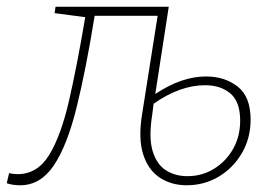

<svg xmlns="http://www.w3.org/2000/svg" viewBox="-60 -543 813 570"><path d="M684 -188Q684 -133 658.5 -89Q633 -45 590 -19Q547 7 494 7Q449 7 414.5 -15.5Q380 -38 365 -85Q350 -132 362 -205L408 -496H221Q195 -335 167 -222.5Q139 -110 99.5 -51.5Q60 7 0 7Q-23 7 -40 1L-33 -29Q-21 -26 -8 -26Q51 -26 86 -83Q121 -140 145 -244.5Q169 -349 193 -492L102 -504L105 -523H441L401 -264Q442 -291 479 -303.5Q516 -316 552 -316Q607 -316 645.5 -286Q684 -256 684 -188ZM392 -203Q381 -135 393 -95Q405 -55 432.5 -37.5Q460 -20 496 -20Q540 -20 575.5 -42Q611 -64 632 -101Q653 -138 653 -185Q653 -241 624 -265.5Q595 -290 549 -290Q474 -290 396 -235Z"/></svg>

Font: Bitter ExtraLight
Style: Italic
Weight: 200
Italic angle: -9°
Designer: Sol Matas, and Bitter project Authors
Foundry: Sol Matas
Version: Version 2.001